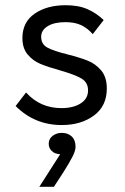

<svg xmlns="http://www.w3.org/2000/svg" viewBox="-20 -470 480 737"><path d="M40 -63 80 -115Q134 -55 216 -55Q261 -55 289.5 -73Q318 -91 318 -123Q318 -154 292 -169Q266 -184 210 -200Q163 -213 134.5 -225Q106 -237 86 -261Q66 -285 66 -324Q66 -385 113 -417.5Q160 -450 232 -450Q282 -450 316.5 -434.5Q351 -419 378 -393L336 -339Q316 -362 291.5 -373.5Q267 -385 231 -385Q188 -385 163 -369.5Q138 -354 138 -329Q138 -300 162.5 -287Q187 -274 240 -261Q287 -249 317 -237Q347 -225 368.5 -199.5Q390 -174 390 -130Q390 -63 340.5 -26.5Q291 10 217 10Q113 10 40 -63ZM270 93Q270 108 259 130Q248 152 224 190L187 247H131L211 122Q190 121 178.5 109.5Q167 98 167 82Q167 63 182 51.5Q197 40 217 40Q241 40 255.5 54Q270 68 270 93Z"/></svg>

Font: Tilda Sans
Style: Regular
Weight: 400
Designer: ParaType Ltd
Foundry: ParaType Ltd
Version: Version 1.002W